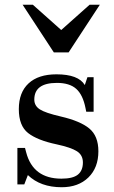

<svg xmlns="http://www.w3.org/2000/svg" viewBox="-20 -774 478 806"><path d="M239 12Q150 12 97 -39L82 0H53V-153H85L90 -134Q119 -24 238 -24Q286 -24 307 -41Q328 -58 328 -92Q328 -123 303 -139Q278 -155 218 -168Q137 -185 98 -215.5Q59 -246 59 -316Q59 -386 100 -424Q141 -462 217 -462Q309 -462 336 -417L347 -450H373V-305H342L339 -320Q328 -376 300 -401Q272 -426 219 -426Q124 -426 124 -356Q124 -330 147 -315Q170 -300 235 -285Q317 -266 355 -234.5Q393 -203 393 -139Q393 -70 351 -29Q309 12 239 12ZM356 -754H399L268 -554H206L75 -754H118L237 -648Z"/></svg>

Font: Libre Bodoni
Style: Regular
Weight: 400
Designer: Pablo Impallari, Rodrigo Fuenzalida
Foundry: Pablo Impallari, Rodrigo Fuenzalida
Version: Version 1.001